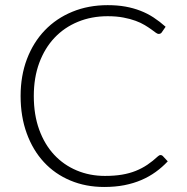

<svg xmlns="http://www.w3.org/2000/svg" viewBox="-20 -736 744 764"><path d="M619 -119Q624 -119 627.5 -115.5L647.5 -94Q625.5 -70.5 599.5 -51.8Q573.5 -33 542.8 -19.8Q512 -6.5 475.2 0.8Q438.5 8 394.5 8Q321 8 259.8 -17.8Q198.5 -43.5 154.8 -90.8Q111 -138 86.5 -205Q62 -272 62 -354Q62 -434.5 87.2 -501Q112.5 -567.5 158.2 -615.2Q204 -663 267.8 -689.2Q331.5 -715.5 408.5 -715.5Q447 -715.5 479 -709.8Q511 -704 538.8 -693.2Q566.5 -682.5 591 -666.5Q615.5 -650.5 639 -629.5L623.5 -607Q619.5 -601 611 -601Q606.5 -601 599.5 -606.2Q592.5 -611.5 581.8 -619.2Q571 -627 555.8 -636.2Q540.5 -645.5 519.5 -653.2Q498.5 -661 471 -666.2Q443.5 -671.5 408.5 -671.5Q344 -671.5 290 -649.2Q236 -627 197 -585.8Q158 -544.5 136.2 -485.8Q114.5 -427 114.5 -354Q114.5 -279 136 -220Q157.5 -161 195.5 -120.2Q233.5 -79.5 285.2 -57.8Q337 -36 397.5 -36Q435.5 -36 465.2 -41Q495 -46 520 -56Q545 -66 566.5 -80.5Q588 -95 609 -114.5Q611.5 -116.5 613.8 -117.8Q616 -119 619 -119Z"/></svg>

Font: o
Style: Regular
Weight: 300
Designer: Lukasz Dziedzic
Foundry: Lukasz Dziedzic
Version: Version 1.104; Western+Polish opensource; ttfautohint (v1.8.